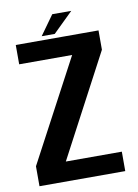

<svg xmlns="http://www.w3.org/2000/svg" viewBox="-88 -847 652 905"><g transform="rotate(-10 238.0 -394.0)"><path d="M26.5 0H437V-93H169L428 -582.5V-675H32V-582.5H285.5L26.5 -95.5ZM159.5 -694.5H222L317.5 -788H226.5Z"/></g></svg>

Font: Anybody SemiCondensed SemiBold
Style: Regular
Weight: 600
Width: 4
Version: Version 1.113;gftools[0.9.25]